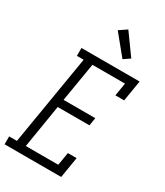

<svg xmlns="http://www.w3.org/2000/svg" viewBox="-258 -1066 993 1158"><g transform="rotate(30 239.0 -486.5)"><path d="M-22 0V-55H32L136 -680H89V-735H494L470 -590H409L424 -680H197L152 -410H373L364 -355H143L94 -55H320L335 -145H396L372 0ZM337 -800 225 -937 278 -973 381 -830Z"/></g></svg>

Font: Iosevka Slab Light
Style: Italic
Weight: 300
Italic angle: -9°
Monospace: yes
Designer: Belleve Invis
Foundry: Belleve Invis
Version: Version 11.1.1; ttfautohint (v1.8.3)